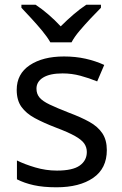

<svg xmlns="http://www.w3.org/2000/svg" viewBox="-20 -786 519 816"><path d="M434 -148Q434 -70 376 -30Q318 10 220 10Q164 10 123.5 1Q83 -8 52 -24V-104Q84 -88 129.5 -74.5Q175 -61 222 -61Q289 -61 319 -82.5Q349 -104 349 -140Q349 -160 338 -176Q327 -192 298.5 -208Q270 -224 217 -244Q165 -264 128 -284Q91 -304 71 -332Q51 -360 51 -404Q51 -472 106.5 -509Q162 -546 252 -546Q301 -546 343.5 -536.5Q386 -527 423 -510L393 -440Q359 -454 322 -464Q285 -474 246 -474Q192 -474 163.5 -456.5Q135 -439 135 -409Q135 -387 148 -371.5Q161 -356 191.5 -341.5Q222 -327 273 -307Q324 -288 360 -268Q396 -248 415 -219.5Q434 -191 434 -148ZM194 -606Q181 -629 159 -655.5Q137 -682 113 -708Q89 -734 71 -753V-766H131Q157 -749 185 -725Q213 -701 238 -674Q265 -701 293 -725Q321 -749 347 -766H409V-753Q390 -734 365.5 -708Q341 -682 318.5 -655.5Q296 -629 284 -606Z"/></svg>

Font: Noto Sans Batak
Style: Regular
Weight: 400
Designer: Monotype Design Team
Foundry: Monotype Imaging Inc.
Version: Version 2.002; ttfautohint (v1.8.4.7-5d5b)